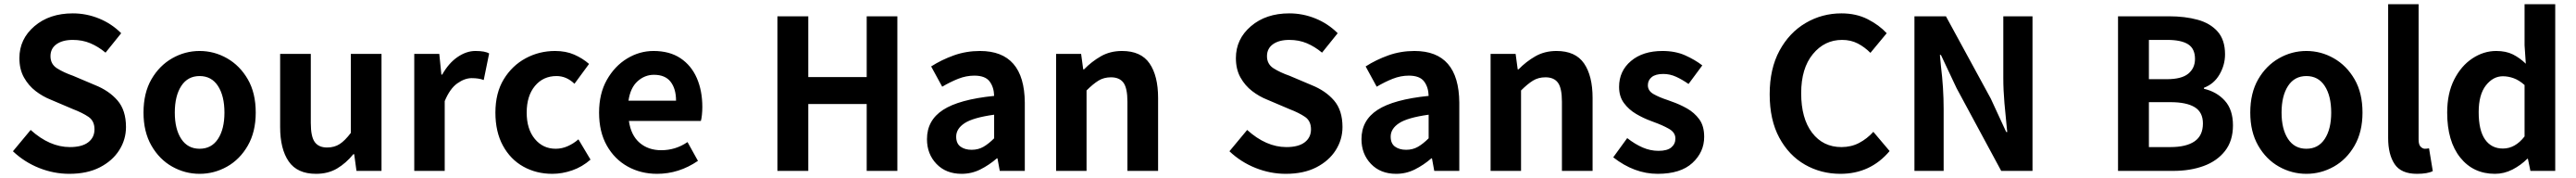

<svg xmlns="http://www.w3.org/2000/svg" viewBox="-20 -818 12349 852"><path d="M312 14Q238 14 167.5 -14Q97 -42 42 -94L127 -196Q218 -114 315 -114Q373 -114 403 -137Q433 -160 433 -199Q433 -239 404.5 -258.5Q376 -278 329 -296Q326 -297 322 -299L223 -341Q185 -356 151 -382Q117 -408 95 -447Q73 -486 73 -540Q73 -631 145 -692.5Q217 -754 329 -754Q394 -754 454.5 -729.5Q515 -705 561 -659L486 -566Q451 -595 413 -611Q375 -627 329 -627Q280 -627 251 -606.5Q222 -586 222 -549Q222 -511 253.5 -491Q285 -471 331 -455Q335 -453 338 -452L435 -411Q503 -384 543.5 -337Q584 -290 584 -210Q584 -150 551.5 -99Q519 -48 458.5 -17Q398 14 312 14Z M937 14Q867 14 805.5 -20.5Q744 -55 706 -121Q668 -187 668 -279Q668 -373 706 -438.5Q744 -504 805.5 -539Q867 -574 937 -574Q1007 -574 1068.5 -539Q1130 -504 1168 -438.5Q1206 -373 1206 -279Q1206 -187 1168 -121Q1130 -55 1068.5 -20.5Q1007 14 937 14ZM937 -106Q994 -106 1025 -153Q1056 -200 1056 -279Q1056 -359 1025 -406.5Q994 -454 937 -454Q880 -454 849 -406.5Q818 -359 818 -279Q818 -200 849 -153Q880 -106 937 -106Z M1495 14Q1405 14 1364 -45.5Q1323 -105 1323 -210V-560H1470V-229Q1470 -164 1489 -138Q1508 -112 1548 -112Q1583 -112 1608.5 -128.5Q1634 -145 1662 -182V-560H1809V0H1689L1678 -80H1674Q1639 -37 1596 -11.5Q1553 14 1495 14Z M1966 0V-560H2086L2096 -461H2100Q2131 -516 2173.5 -545Q2216 -574 2259 -574Q2306 -574 2325 -562L2299 -435Q2276 -444 2241 -444Q2208 -444 2172.5 -419Q2137 -394 2112 -334V0Z M2628 14Q2551 14 2489 -20.5Q2427 -55 2391 -121Q2355 -187 2355 -279Q2355 -373 2395 -438.5Q2435 -504 2500 -539Q2565 -574 2641 -574Q2693 -574 2733 -556.5Q2773 -539 2804 -512L2734 -417Q2696 -454 2648 -454Q2584 -454 2544.5 -406.5Q2505 -359 2505 -279Q2505 -200 2544 -153Q2583 -106 2644 -106Q2674 -106 2702 -118.5Q2730 -131 2753 -151L2811 -54Q2771 -19 2723 -2.5Q2675 14 2628 14Z M3130 14Q3052 14 2989 -21Q2926 -56 2889 -121.5Q2852 -187 2852 -279Q2852 -370 2889.5 -436Q2927 -502 2986.5 -538Q3046 -574 3113 -574Q3190 -574 3242 -539.5Q3294 -505 3320.5 -444.5Q3347 -384 3347 -306Q3347 -286 3345 -267.5Q3343 -249 3340 -239H2995Q3005 -170 3046.5 -134.5Q3088 -99 3150 -99Q3219 -99 3276 -138L3326 -48Q3235 14 3130 14ZM2993 -336H3221Q3221 -393 3195 -426.5Q3169 -460 3115 -460Q3071 -460 3036.5 -429Q3002 -398 2993 -336Z M3707 0V-740H3855V-449H4135V-740H4282V0H4135V-320H3855V0Z M4590 14Q4515 14 4469.5 -33.5Q4424 -81 4424 -152Q4424 -242 4501 -292Q4578 -342 4746 -359Q4745 -401 4724 -428.5Q4703 -456 4651 -456Q4612 -456 4574 -441Q4536 -426 4497 -403L4444 -500Q4494 -532 4553 -553Q4612 -574 4678 -574Q4891 -574 4893 -327V0H4773L4762 -60H4759Q4722 -28 4680 -7Q4638 14 4590 14ZM4638 -101Q4670 -101 4695 -115.5Q4720 -130 4746 -156V-269Q4645 -255 4604.5 -228.5Q4564 -202 4564 -164Q4564 -131 4585 -116Q4606 -101 4638 -101Z M5043 0V-560H5163L5173 -486H5177Q5213 -523 5257.5 -548.5Q5302 -574 5359 -574Q5450 -574 5491 -514.5Q5532 -455 5532 -349V0H5385V-331Q5385 -396 5366 -422Q5347 -448 5306 -448Q5272 -448 5246 -432Q5220 -416 5189 -385V0Z M6144 14Q6070 14 5999.5 -14Q5929 -42 5874 -94L5959 -196Q6050 -114 6147 -114Q6205 -114 6235 -137Q6265 -160 6265 -199Q6265 -239 6236.5 -258.5Q6208 -278 6161 -296Q6158 -297 6154 -299L6055 -341Q6017 -356 5983 -382Q5949 -408 5927 -447Q5905 -486 5905 -540Q5905 -631 5977 -692.5Q6049 -754 6161 -754Q6226 -754 6286.5 -729.5Q6347 -705 6393 -659L6318 -566Q6283 -595 6245 -611Q6207 -627 6161 -627Q6112 -627 6083 -606.5Q6054 -586 6054 -549Q6054 -511 6085.5 -491Q6117 -471 6163 -455Q6167 -453 6170 -452L6267 -411Q6335 -384 6375.5 -337Q6416 -290 6416 -210Q6416 -150 6383.5 -99Q6351 -48 6290.5 -17Q6230 14 6144 14Z M6673 14Q6598 14 6552.5 -33.5Q6507 -81 6507 -152Q6507 -242 6584 -292Q6661 -342 6829 -359Q6828 -401 6807 -428.5Q6786 -456 6734 -456Q6695 -456 6657 -441Q6619 -426 6580 -403L6527 -500Q6577 -532 6636 -553Q6695 -574 6761 -574Q6974 -574 6976 -327V0H6856L6845 -60H6842Q6805 -28 6763 -7Q6721 14 6673 14ZM6721 -101Q6753 -101 6778 -115.5Q6803 -130 6829 -156V-269Q6728 -255 6687.5 -228.5Q6647 -202 6647 -164Q6647 -131 6668 -116Q6689 -101 6721 -101Z M7126 0V-560H7246L7256 -486H7260Q7296 -523 7340.5 -548.5Q7385 -574 7442 -574Q7533 -574 7574 -514.5Q7615 -455 7615 -349V0H7468V-331Q7468 -396 7449 -422Q7430 -448 7389 -448Q7355 -448 7329 -432Q7303 -416 7272 -385V0Z M7927 14Q7815 14 7714 -65L7781 -157Q7818 -128 7855 -112Q7892 -96 7931 -96Q7973 -96 7992.5 -112.5Q8012 -129 8012 -155Q8012 -184 7981 -201.5Q7950 -219 7908 -234Q7902 -236 7895 -239Q7859 -252 7824 -272.5Q7789 -293 7765.5 -324.5Q7742 -356 7742 -402Q7742 -478 7799 -526Q7856 -574 7950 -574Q8012 -574 8059 -553Q8106 -532 8141 -505L8075 -416Q8045 -437 8015.5 -450.5Q7986 -464 7954 -464Q7917 -464 7898.5 -449Q7880 -434 7880 -410Q7880 -383 7907.5 -367.5Q7935 -352 7975 -339Q7984 -336 7994 -332Q8032 -319 8067.5 -299Q8103 -279 8126.5 -247Q8150 -215 8150 -163Q8150 -90 8093.5 -38Q8037 14 7927 14Z M8803 14Q8710 14 8633 -30Q8556 -74 8510 -159Q8464 -244 8464 -367Q8464 -489 8511 -575.5Q8558 -662 8636.5 -708Q8715 -754 8808 -754Q8879 -754 8934 -726Q8989 -698 9025 -659L8947 -565Q8919 -593 8886 -610Q8853 -627 8811 -627Q8727 -627 8671 -559Q8615 -491 8615 -372Q8615 -251 8667.5 -182.5Q8720 -114 8808 -114Q8855 -114 8893 -134Q8931 -154 8961 -187L9039 -95Q8947 14 8803 14Z M9158 0V-740H9309L9524 -346L9598 -186H9603Q9602 -195 9601 -204Q9595 -261 9589.5 -324Q9584 -387 9584 -445V-740H9724V0H9574L9360 -396L9285 -555H9280Q9282 -529 9285 -502Q9298 -397 9298 -297V0Z M10134 0V-740H10379Q10455 -740 10515.5 -723.5Q10576 -707 10611.5 -667Q10647 -627 10647 -558Q10647 -507 10620.5 -461.5Q10594 -416 10546 -398V-393Q10607 -379 10646 -336Q10685 -293 10685 -218Q10685 -144 10647 -95.5Q10609 -47 10544.5 -23.5Q10480 0 10398 0ZM10282 -439H10368Q10439 -439 10471 -465.5Q10503 -492 10503 -536Q10503 -585 10470 -606Q10437 -627 10370 -627H10282ZM10282 -114H10385Q10461 -114 10501 -141.5Q10541 -169 10541 -227Q10541 -281 10501.5 -305Q10462 -329 10385 -329H10282Z M11037 14Q10967 14 10905.5 -20.5Q10844 -55 10806 -121Q10768 -187 10768 -279Q10768 -373 10806 -438.5Q10844 -504 10905.5 -539Q10967 -574 11037 -574Q11107 -574 11168.5 -539Q11230 -504 11268 -438.5Q11306 -373 11306 -279Q11306 -187 11268 -121Q11230 -55 11168.5 -20.5Q11107 14 11037 14ZM11037 -106Q11094 -106 11125 -153Q11156 -200 11156 -279Q11156 -359 11125 -406.5Q11094 -454 11037 -454Q10980 -454 10949 -406.5Q10918 -359 10918 -279Q10918 -200 10949 -153Q10980 -106 11037 -106Z M11567 14Q11491 14 11460 -32.5Q11429 -79 11429 -157V-798H11575V-150Q11575 -125 11585 -115.5Q11595 -106 11605 -106Q11610 -106 11614 -106.5Q11618 -107 11625 -108L11643 1Q11618 14 11567 14Z M11941 14Q11837 14 11774.5 -64Q11712 -142 11712 -279Q11712 -371 11745.5 -437Q11779 -503 11833 -538.5Q11887 -574 11947 -574Q11994 -574 12027 -557.5Q12060 -541 12089 -513L12083 -601V-798H12230V0H12111L12099 -58H12096Q12065 -27 12025 -6.5Q11985 14 11941 14ZM11979 -107Q12038 -107 12083 -165V-411Q12057 -434 12031 -443.5Q12005 -453 11979 -453Q11932 -453 11897.5 -409Q11863 -365 11863 -281Q11863 -194 11893.5 -150.5Q11924 -107 11979 -107Z"/></svg>

Font: Source Han Sans CN Bold
Style: Bold
Weight: 700
Designer: Ryoko NISHIZUKA 西塚涼子 (kana & ideographs); Paul D. Hunt (Latin, Greek & Cyrillic); Wenlong ZHANG 张文龙 (bopomofo); Sandoll 
Foundry: Adobe Systems Incorporated
Version: Version 1.00;May 30, 2023;FontCreator 11.5.0.2422 32-bit